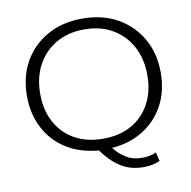

<svg xmlns="http://www.w3.org/2000/svg" viewBox="-80 -673 869 872"><g transform="rotate(-10 355.0 -237.5)"><path d="M514 119Q452 119 406.5 89Q361 59 326 9Q241 2 178.5 -37Q116 -76 81.5 -141.5Q47 -207 47 -291Q47 -380 85.5 -448Q124 -516 193.5 -555Q263 -594 355 -594Q448 -594 517 -555Q586 -516 625 -448Q664 -380 664 -291Q664 -206 629 -141Q594 -76 531.5 -37Q469 2 387 8Q409 37 440 56.5Q471 76 516 76Q533 76 548.5 73Q564 70 579 63L589 104Q570 112 551.5 115.5Q533 119 514 119ZM355 -40Q430 -40 485 -70.5Q540 -101 571 -157.5Q602 -214 602 -290Q602 -366 571 -423Q540 -480 485 -512Q430 -544 355 -544Q281 -544 225.5 -512Q170 -480 139 -423Q108 -366 108 -290Q108 -214 139 -157.5Q170 -101 225.5 -70.5Q281 -40 355 -40Z"/></g></svg>

Font: Rokkitt SemiBold Light
Style: Regular
Weight: 300
Version: Version 3.103